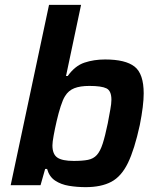

<svg xmlns="http://www.w3.org/2000/svg" viewBox="-20 -763 645 791"><path d="M333 8Q297 8 264 2.5Q231 -3 207 -19Q183 -35 174 -67H166L147 0H24L182 -743H314L252 -450H259Q289 -492 328 -505Q367 -518 413 -518Q497 -518 534.5 -488.5Q572 -459 572 -378Q572 -329 556 -248Q534 -147 507 -91.5Q480 -36 438.5 -14Q397 8 333 8ZM284 -100Q320 -100 342.5 -104.5Q365 -109 379 -124.5Q393 -140 403 -171Q413 -202 424 -255Q430 -288 434.5 -312Q439 -336 439 -352Q439 -389 418.5 -399Q398 -409 348 -409Q310 -409 286 -399.5Q262 -390 248 -367Q239 -353 230 -325Q221 -297 213.5 -264.5Q206 -232 201 -204.5Q196 -177 196 -164Q196 -128 216 -114Q236 -100 284 -100Z"/></svg>

Font: Saira SemiBold
Style: Italic
Weight: 600
Italic angle: -12°
Designer: Hector Gatti with collaboration of the Omnibus-Type team
Foundry: Omnibus-Type
Version: Version 1.100; ttfautohint (v1.8.3)